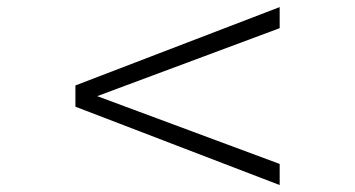

<svg xmlns="http://www.w3.org/2000/svg" viewBox="-20 -560 1002 542"><path d="M192.9 -258.8V-318.8L769.5 -540V-480.5L254.4 -288.6L769.5 -97.2V-37.6Z"/></svg>

Font: Doulos SIL CyrE
Style: Regular
Weight: 400
Designer: Walt Agee, Victor Gaultney, Peter Martin, Debbi Hosken, Becca Hirsbrunner
Foundry: SIL International
Version: Version 5.000